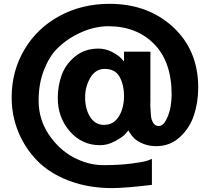

<svg xmlns="http://www.w3.org/2000/svg" viewBox="-20 -756 1079 988"><path d="M1000 -305.7Q1000 -229.5 978 -163.1Q956.1 -96.7 905.3 -50.3Q854.5 -3.9 784.2 -3.9Q746.1 -3.9 715.8 -16.6Q685.5 -29.3 670.4 -44.4Q655.3 -59.6 648.4 -72.3L640.6 -85Q633.8 -76.2 622.1 -63.5Q610.4 -50.8 572.3 -29.8Q534.2 -8.8 495.1 -8.8Q401.4 -8.8 339.4 -80.1Q277.3 -151.4 277.3 -251Q277.3 -315.4 297.9 -371.1Q318.4 -426.8 367.7 -466.3Q417 -505.9 486.3 -505.9Q522.5 -505.9 555.2 -489.3Q587.9 -472.7 603.5 -456.1L618.2 -439.5V-490.2H753.9V-234.4Q752.9 -223.6 753.9 -202.6Q754.9 -181.6 756.8 -160.2Q758.8 -138.7 769 -123Q779.3 -107.4 795.9 -107.4Q819.3 -107.4 835.9 -140.6Q852.5 -173.8 857.9 -208Q863.3 -242.2 863.3 -267.6Q863.3 -438.5 772.9 -529.8Q682.6 -621.1 536.1 -621.1Q502 -621.1 460 -611.3Q418 -601.6 367.2 -574.7Q316.4 -547.9 275.4 -507.3Q234.4 -466.8 206.5 -396.5Q178.7 -326.2 178.7 -238.3Q178.7 -141.6 231.4 -63.5Q284.2 14.6 359.4 54.2Q434.6 93.8 511.7 93.8Q591.8 93.8 654.3 85.9Q716.8 78.1 739.3 70.3L761.7 61.5V195.3Q624 211.9 556.6 211.9Q435.5 211.9 335.9 174.3Q236.3 136.7 172.9 72.3Q109.4 7.8 74.7 -76.2Q40 -160.2 40 -254.9Q40 -390.6 106 -501.5Q171.9 -612.3 287.1 -674.3Q402.3 -736.3 543 -736.3Q741.2 -736.3 870.6 -616.7Q1000 -497.1 1000 -305.7ZM618.2 -263.7Q618.2 -318.4 595.7 -359.9Q573.2 -401.4 518.6 -401.4Q471.7 -401.4 444.8 -356Q418 -310.5 418 -254.9Q418 -195.3 443.8 -154.3Q469.7 -113.3 515.6 -113.3Q563.5 -113.3 590.8 -155.8Q618.2 -198.2 618.2 -263.7Z"/></svg>

Font: FreeUniversal
Style: Bold
Weight: 700
Version: Version 1.001 March 22, 2017